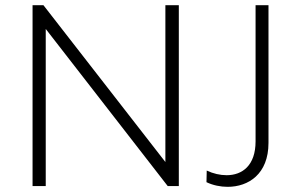

<svg xmlns="http://www.w3.org/2000/svg" viewBox="-20 -720 1155 743"><path d="M106 0H157V-608L629 0H672V-700H620V-93L148 -700H106ZM861 3C941 3 1019 -46 1019 -167V-700H969V-173C969 -80 918 -42 857 -42C832 -42 805 -48 780 -60L779 -15C804 -3 833 3 861 3Z"/></svg>

Font: Chess Sans Light
Style: Regular
Weight: 300
Designer: Wolf Bōese
Foundry: Wolf Bōese
Version: Version 7.223;Glyphs 3.3 (3306)